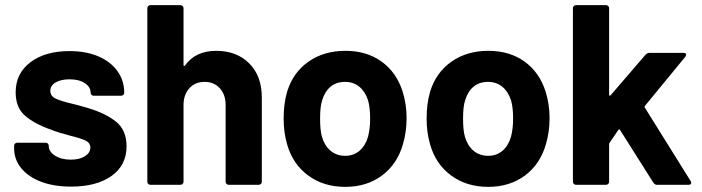

<svg xmlns="http://www.w3.org/2000/svg" viewBox="-20 -720 2733 748"><path d="M257 7Q190 7 140 -12Q90 -31 62.5 -65Q35 -99 35 -142V-152Q35 -157 38.5 -160.5Q42 -164 47 -164H158Q163 -164 166.5 -160.5Q170 -157 170 -152V-151Q170 -129 194.5 -113.5Q219 -98 256 -98Q290 -98 311 -111.5Q332 -125 332 -145Q332 -163 314 -172Q296 -181 255 -191Q208 -203 181 -214Q117 -236 79 -268Q41 -300 41 -360Q41 -434 98.5 -477.5Q156 -521 251 -521Q315 -521 363 -500.5Q411 -480 437.5 -443Q464 -406 464 -359Q464 -354 460.5 -350.5Q457 -347 452 -347H345Q340 -347 336.5 -350.5Q333 -354 333 -359Q333 -381 310.5 -396Q288 -411 251 -411Q218 -411 197 -399Q176 -387 176 -366Q176 -346 196.5 -336Q217 -326 265 -315Q276 -312 290 -308.5Q304 -305 320 -300Q391 -279 432 -246Q473 -213 473 -150Q473 -76 414.5 -34.5Q356 7 257 7Z M822 -522Q902 -522 951 -473Q1000 -424 1000 -340V-12Q1000 -7 996.5 -3.5Q993 0 988 0H871Q866 0 862.5 -3.5Q859 -7 859 -12V-311Q859 -351 836.5 -376Q814 -401 777 -401Q740 -401 717.5 -376Q695 -351 695 -311V-12Q695 -7 691.5 -3.5Q688 0 683 0H566Q561 0 557.5 -3.5Q554 -7 554 -12V-688Q554 -693 557.5 -696.5Q561 -700 566 -700H683Q688 -700 691.5 -696.5Q695 -693 695 -688V-467Q695 -464 696.5 -463.5Q698 -463 698 -463Q699 -463 700 -464Q741 -522 822 -522Z M1325 8Q1241 8 1181 -36Q1121 -80 1099 -156Q1085 -203 1085 -258Q1085 -317 1099 -364Q1122 -438 1182 -480Q1242 -522 1326 -522Q1408 -522 1466 -480.5Q1524 -439 1548 -365Q1564 -315 1564 -260Q1564 -206 1550 -159Q1528 -81 1468.5 -36.5Q1409 8 1325 8ZM1325 -113Q1358 -113 1381 -133Q1404 -153 1414 -188Q1422 -220 1422 -258Q1422 -300 1414 -329Q1403 -363 1380 -382Q1357 -401 1324 -401Q1290 -401 1267.5 -382Q1245 -363 1235 -329Q1227 -305 1227 -258Q1227 -213 1234 -188Q1244 -153 1267.5 -133Q1291 -113 1325 -113Z M1882 8Q1798 8 1738 -36Q1678 -80 1656 -156Q1642 -203 1642 -258Q1642 -317 1656 -364Q1679 -438 1739 -480Q1799 -522 1883 -522Q1965 -522 2023 -480.5Q2081 -439 2105 -365Q2121 -315 2121 -260Q2121 -206 2107 -159Q2085 -81 2025.5 -36.5Q1966 8 1882 8ZM1882 -113Q1915 -113 1938 -133Q1961 -153 1971 -188Q1979 -220 1979 -258Q1979 -300 1971 -329Q1960 -363 1937 -382Q1914 -401 1881 -401Q1847 -401 1824.5 -382Q1802 -363 1792 -329Q1784 -305 1784 -258Q1784 -213 1791 -188Q1801 -153 1824.5 -133Q1848 -113 1882 -113Z M2224 0Q2219 0 2215.5 -3.5Q2212 -7 2212 -12V-688Q2212 -693 2215.5 -696.5Q2219 -700 2224 -700H2341Q2346 -700 2349.5 -696.5Q2353 -693 2353 -688V-351Q2353 -348 2354 -347.5Q2355 -347 2356 -347Q2357 -347 2359 -349L2495 -507Q2502 -514 2510 -514H2643Q2653 -514 2653 -507Q2653 -504 2650 -499L2493 -308Q2491 -306 2491 -304Q2491 -302 2492 -301L2671 -14Q2673 -10 2673 -8Q2673 0 2662 0H2539Q2531 0 2525 -9L2396 -213Q2395 -215 2394 -215.5Q2393 -216 2392 -216Q2391 -216 2389 -214L2355 -164Q2353 -160 2353 -158V-12Q2353 -7 2349.5 -3.5Q2346 0 2341 0Z"/></svg>

Font: LinhAnh
Style: Bold
Weight: 700
Designer: Jeremy Tribby
Foundry: Tribby Type
Version: Version 1.408